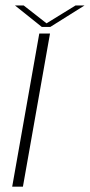

<svg xmlns="http://www.w3.org/2000/svg" viewBox="-20 -696 335 716"><path d="M25.5 0 126.5 -571H166.5L65.5 0ZM136 -595.5 36 -675.5H68.5L153.5 -609L261.5 -675.5H295L167.5 -595.5Z"/></svg>

Font: Anybody ExtraExpanded ExtraLight
Style: Italic
Weight: 200
Width: 8
Italic angle: -10°
Designer: Tyler Finck
Foundry: Etcetera Type Company
Version: Version 1.010; ttfautohint (v1.8.3) -l 8 -r 50 -G 200 -x 14 